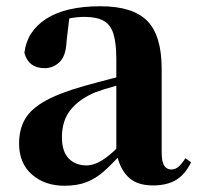

<svg xmlns="http://www.w3.org/2000/svg" viewBox="-20 -577 632 614"><path d="M186 17Q123 17 82 -19Q41 -55 41 -118Q41 -163 60 -196Q79 -229 125 -254.5Q171 -280 249 -302Q288 -313 338.5 -326Q389 -339 429 -349V-323Q389 -313 349 -302Q309 -291 285 -282Q233 -260 205.5 -225.5Q178 -191 178 -138Q178 -93 199.5 -70.5Q221 -48 257 -48Q271 -48 288.5 -55Q306 -62 329.5 -81Q353 -100 385 -136L402 -81H364Q336 -50 311 -28Q286 -6 256.5 5.5Q227 17 186 17ZM469 16Q415 16 387.5 -13.5Q360 -43 352 -92V-95V-387Q352 -440 342.5 -469.5Q333 -499 310.5 -511Q288 -523 250 -523Q225 -523 198.5 -517.5Q172 -512 135 -498L202 -523L193 -446Q191 -398 170.5 -378.5Q150 -359 123 -359Q71 -359 58 -408Q66 -477 128 -517Q190 -557 301 -557Q405 -557 451 -510Q497 -463 497 -357V-91Q497 -60 505 -47.5Q513 -35 528 -35Q540 -35 550 -43Q560 -51 573 -71L591 -58Q572 -19 543 -1.5Q514 16 469 16Z"/></svg>

Font: Noto Serif JP ExtraBold
Style: Regular
Weight: 800
Designer: Ryoko NISHIZUKA 西塚涼子 (kana & ideographs); Frank Grießhammer (Latin, Greek & Cyrillic); Wenlong ZHANG 张文龙 (bopomofo); San
Foundry: Adobe
Version: Version 2.003-H1;hotconv 1.1.1;makeotfexe 2.6.0